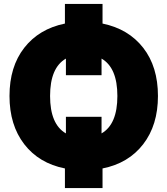

<svg xmlns="http://www.w3.org/2000/svg" viewBox="-20 -850 846 970"><path d="M498 -731Q629 -704 703.5 -608.5Q778 -513 778 -365Q778 -218 703.5 -121.5Q629 -25 498 1V100H308V1Q177 -25 102.5 -121.5Q28 -218 28 -365Q28 -513 102.5 -608.5Q177 -704 308 -731V-830H498ZM313 -176V-260H493V-176Q573 -222 573 -365Q573 -508 493 -554V-470H313V-554Q233 -508 233 -365Q233 -222 313 -176Z"/></svg>

Font: Mplus 1p Black
Style: Regular
Weight: 900
Version: Version 1.061